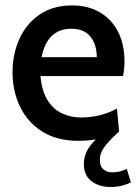

<svg xmlns="http://www.w3.org/2000/svg" viewBox="-20 -524 518 728"><path d="M277.5 10Q195 10 139.2 -25.8Q83.5 -61.5 55.5 -120.5Q27.5 -179.5 27.5 -250Q27.5 -319.5 53.8 -377Q80 -434.5 130.5 -469Q181 -503.5 253.5 -503.5Q313.5 -503.5 358.2 -477.5Q403 -451.5 427.5 -403.8Q452 -356 452 -291.5Q452 -278.5 450.8 -264.5Q449.5 -250.5 446.5 -235.5H133.5Q138.5 -179 160 -144.5Q181.5 -110 214.8 -94.2Q248 -78.5 287.5 -78.5Q323.5 -78.5 358.8 -87.2Q394 -96 423.5 -112.5L431.5 -24.5Q404 -11 365.2 -0.5Q326.5 10 277.5 10ZM137.5 -307H347Q347 -337 337 -361.5Q327 -386 306 -400.5Q285 -415 251.5 -415Q203.5 -415 175.5 -387Q147.5 -359 137.5 -307ZM374.5 -24.5H431Q399.5 3 379 29Q358.5 55 358.5 82.5Q358.5 106 371.8 117.8Q385 129.5 406.5 129.5Q421.5 129.5 434.5 126Q447.5 122.5 460.5 116.5L476.5 167.5Q463 174.5 443.2 179.8Q423.5 185 398 185Q356 185 327 163Q298 141 298 99Q298 60 322 28.8Q346 -2.5 374.5 -24.5Z"/></svg>

Font: Cabin SemiCondensedMedium
Style: Regular
Weight: 500
Width: 4
Designer: Pablo Impallari
Foundry: Pablo Impallari. http://www.impallari.com Igino Marini. http://www.ikern.com
Version: Version 3.001